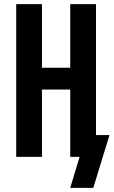

<svg xmlns="http://www.w3.org/2000/svg" viewBox="-20 -755 547 924"><path d="M318 149 363 0H318V-324H182V0H58V-735H182V-429H318V-735H442V-105H507L429 149Z"/></svg>

Font: Iosevka Term Curly Extrabold
Style: Regular
Weight: 800
Designer: Belleve Invis
Foundry: Belleve Invis
Version: Version 32.3.0